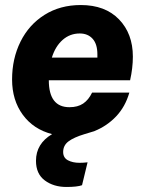

<svg xmlns="http://www.w3.org/2000/svg" viewBox="-20 -530 575 763"><path d="M497 -211H174Q174 -104 256 -104Q289 -104 310.5 -118.5Q332 -133 346 -162H494Q478 -106 441.5 -67.5Q405 -29 355 -9H356L349 -7Q341 -4 316 3Q273 16 252 32Q231 48 231 74Q231 97 250 107Q269 117 296 117Q312 117 328 115L306 206Q287 213 244 213Q193 213 158 187Q123 161 123 109Q123 41 187 3Q113 -16 70.5 -74Q28 -132 28 -214Q28 -297 61.5 -364.5Q95 -432 157 -471Q219 -510 301 -510Q398 -510 453 -453Q508 -396 508 -305Q508 -260 497 -211ZM186 -301H367V-314Q367 -355 348 -376Q329 -397 297 -397Q258 -397 229 -371.5Q200 -346 186 -301Z"/></svg>

Font: CBA Beacon Sans Extra Bold
Style: Italic
Weight: 800
Italic angle: -13°
Designer: Wei Huang
Foundry: Wei Huang
Version: Version 1.002